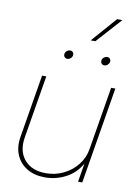

<svg xmlns="http://www.w3.org/2000/svg" viewBox="-96 -938 714 1008"><g transform="rotate(10 261.0 -434.0)"><path d="M215.8 7.8Q160.2 7.8 120.1 -15.9Q80.1 -39.6 61.8 -81.8Q43.5 -124 52.7 -179.7L108.4 -515.6H130.9L75.2 -179.7Q63 -105.5 102.3 -60.1Q141.6 -14.6 215.8 -14.6Q266.6 -14.6 310.3 -35.9Q354 -57.1 383.5 -94.5Q413.1 -131.8 420.9 -179.7L476.6 -515.6H499L413.6 0H391.1L407.7 -99.6Q377.4 -45.9 325.4 -19Q273.4 7.8 215.8 7.8ZM327.6 -742.2 444.8 -876H473.1L352.5 -742.2ZM223.1 -625.5Q213.9 -625.5 208.3 -632.3Q202.6 -639.2 204.1 -648.4Q205.6 -658.2 213.6 -664.8Q221.7 -671.4 231 -671.4Q240.7 -671.4 246.1 -664.8Q251.5 -658.2 250 -648.4Q248.5 -639.2 240.7 -632.3Q232.9 -625.5 223.1 -625.5ZM420.4 -625.5Q411.1 -625.5 405.5 -632.3Q399.9 -639.2 401.4 -648.4Q402.8 -658.2 410.9 -664.8Q418.9 -671.4 428.2 -671.4Q438 -671.4 443.4 -664.8Q448.7 -658.2 447.3 -648.4Q445.8 -639.2 438 -632.3Q430.2 -625.5 420.4 -625.5Z"/></g></svg>

Font: Inter Display Thin
Style: Italic
Weight: 100
Italic angle: -9.39999°
Designer: Rasmus Andersson
Foundry: rsms
Version: Version 4.000;git-a52131595